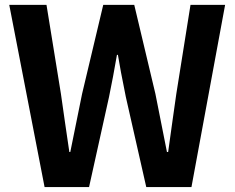

<svg xmlns="http://www.w3.org/2000/svg" viewBox="-20 -760 954 780"><path d="M161.1 0 17.6 -740.2H168.9L227.5 -378.9Q232.4 -341.8 244.1 -262.7Q255.9 -183.6 261.7 -142.6H265.6Q265.6 -143.6 313.5 -378.9L399.4 -740.2H525.4L611.3 -378.9Q627 -302.7 658.2 -142.6H663.1Q668.9 -188.5 681.2 -272.5Q693.4 -356.4 696.3 -378.9L753.9 -740.2H894.5L757.8 0H574.2L491.2 -366.2Q467.8 -481.4 459 -537.1H455.1Q439.5 -446.3 422.9 -366.2L341.8 0Z"/></svg>

Font: Gen Shin Gothic Bold
Style: Bold
Weight: 700
Designer: [Source Han Sans]
Ryoko NISHIZUKA  (kana & ideographs); Paul D. Hunt (Latin, Greek & Cyrillic); Wenlong ZHANG  (bopomofo
Version: Version 1.002.20150607